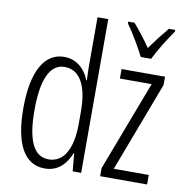

<svg xmlns="http://www.w3.org/2000/svg" viewBox="-85 -845 894 935"><g transform="rotate(10 362.0 -377.5)"><path d="M706 -765H675C641 -724 620 -697 590 -655C563 -694 530 -737 505 -765H474V-756C503 -717 540 -653 564 -606H615C638 -653 676 -714 706 -756ZM197 10C264 10 302 -35 323 -87H326L334 0H376V-760H323V-520C323 -498 324 -476 325 -449H322C303 -499 260 -542 198 -542C100 -542 44 -444 44 -262C44 -85 96 10 197 10ZM702 0V-47H529L697 -491V-532H482V-485H639L470 -40V0ZM208 -37C132 -37 99 -117 99 -262C99 -413 135 -494 208 -494C283 -494 323 -422 323 -295V-233C323 -109 282 -37 208 -37Z"/></g></svg>

Font: Noto Sans UI Condensed Light
Style: Regular
Weight: 300
Width: 3
Designer: Monotype Design Team
Foundry: Monotype Imaging Inc.
Version: Version 1.901